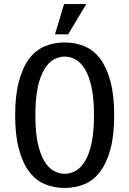

<svg xmlns="http://www.w3.org/2000/svg" viewBox="-20 -920 640 950"><path d="M55 0ZM155 -350Q155 -267 167 -211.5Q179 -156 199.5 -122.5Q220 -89 246 -74.5Q272 -60 300 -60Q328 -60 354 -74.5Q380 -89 400.5 -122.5Q421 -156 433 -211.5Q445 -267 445 -350Q445 -432 433 -488Q421 -544 400.5 -577.5Q380 -611 354 -625.5Q328 -640 300 -640Q272 -640 246 -625.5Q220 -611 199.5 -577.5Q179 -544 167 -488Q155 -432 155 -350ZM545 -350Q545 -252 527 -184Q509 -116 477 -72.5Q445 -29 399.5 -9.5Q354 10 300 10Q246 10 200.5 -9.5Q155 -29 123 -72.5Q91 -116 73 -184Q55 -252 55 -350Q55 -447 73 -515.5Q91 -584 123 -627.5Q155 -671 200.5 -690.5Q246 -710 300 -710Q354 -710 399.5 -690.5Q445 -671 477 -627.5Q509 -584 527 -515.5Q545 -447 545 -350ZM407 -900 317 -750H252L297 -900Z"/></svg>

Font: Scada
Style: Regular
Weight: 400
Designer: Jovanny Lemonad
Foundry: Jovanny Lemonad
Version: Version 3.005; ttfautohint (v0.91) -l 8 -r 50 -G 200 -x 0 -w